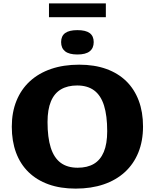

<svg xmlns="http://www.w3.org/2000/svg" viewBox="-20 -1098 912 1131"><path d="M446.5 -717Q536 -717 605.8 -692Q675.5 -667 723.8 -619.8Q772 -572.5 797.2 -505.2Q822.5 -438 822.5 -353Q822.5 -267.5 795 -199.8Q767.5 -132 715.8 -84.5Q664 -37 590.8 -12Q517.5 13 425.5 13Q336 13 266.2 -12Q196.5 -37 148 -84.2Q99.5 -131.5 74.5 -199Q49.5 -266.5 49.5 -351.5Q49.5 -436.5 77 -504.2Q104.5 -572 156.2 -619.5Q208 -667 281.2 -692Q354.5 -717 446.5 -717ZM437.5 -110Q494.5 -110 533 -132.8Q571.5 -155.5 591.5 -203.2Q611.5 -251 611.5 -325Q611.5 -416.5 592.8 -476.2Q574 -536 534.8 -565.2Q495.5 -594.5 434.5 -594.5Q378 -594.5 339 -571.5Q300 -548.5 280 -500.8Q260 -453 260 -379Q260 -288 279 -228.2Q298 -168.5 337.2 -139.2Q376.5 -110 437.5 -110ZM436 -777Q387 -777 363.5 -795.8Q340 -814.5 340 -850Q340 -885.5 363.5 -903Q387 -920.5 436 -920.5Q485 -920.5 508.5 -903Q532 -885.5 532 -850Q532 -814.5 508.5 -795.8Q485 -777 436 -777ZM268.5 -996.5V-1078H603.5V-996.5Z"/></svg>

Font: Newsreader 7pt
Style: Bold
Weight: 700
Designer: Hugues Gentile
Foundry: Production Type
Version: Version 1.003